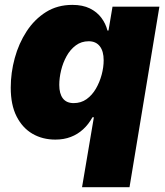

<svg xmlns="http://www.w3.org/2000/svg" viewBox="-20 -570 683 794"><path d="M515.6 204.1H319.3L368.2 -85H362.3Q346.2 -55.7 323.7 -35.2Q301.3 -14.6 272.7 -3.7Q244.1 7.3 209 7.3Q155.8 7.3 114.3 -16.8Q72.8 -41 48.6 -88.6Q24.4 -136.2 24.4 -207.5Q24.4 -269 41 -329.8Q57.6 -390.6 90.1 -440.4Q122.6 -490.2 169.9 -520Q217.3 -549.8 279.3 -549.8Q321.8 -549.8 351.6 -535.2Q381.3 -520.5 399.4 -496.1Q417.5 -471.7 424.3 -443.8H428.7L445.3 -542.5H639.2ZM284.7 -143.6Q314.9 -143.6 337.9 -159.9Q360.8 -176.3 376.5 -203.1Q392.1 -230 400.4 -261Q408.7 -292 408.7 -320.8Q408.7 -358.4 392.6 -378.9Q376.5 -399.4 346.7 -399.4Q316.4 -399.4 293.5 -382.3Q270.5 -365.2 255.4 -337.9Q240.2 -310.5 232.7 -279.1Q225.1 -247.6 225.1 -218.8Q225.1 -182.6 240 -163.1Q254.9 -143.6 284.7 -143.6Z"/></svg>

Font: Inter 16pt Black
Style: Italic
Weight: 900
Italic angle: -9.3988°
Version: Version 4.001;git-66647c0bb